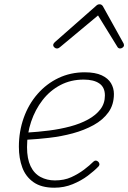

<svg xmlns="http://www.w3.org/2000/svg" viewBox="-20 -856 598 895"><path d="M233 19Q173 19 136.5 -6.5Q100 -32 84 -75Q68 -118 68 -172Q68 -243 90.5 -306.5Q113 -370 155 -418Q197 -466 253 -492.5Q309 -519 375 -519Q424 -519 454 -505Q484 -491 497.5 -468Q511 -445 511 -418Q511 -368 485.5 -332.5Q460 -297 416.5 -273Q373 -249 319.5 -234.5Q266 -220 208.5 -213.5Q151 -207 96 -204L106 -238Q157 -241 208.5 -247.5Q260 -254 307 -266.5Q354 -279 390.5 -299Q427 -319 448 -346.5Q469 -374 469 -411Q469 -449 443 -467Q417 -485 370 -485Q310 -485 261.5 -459.5Q213 -434 178.5 -389.5Q144 -345 125 -288.5Q106 -232 106 -170Q106 -116 122.5 -81.5Q139 -47 169 -31Q199 -15 236 -15Q279 -15 312 -30Q345 -45 371.5 -65Q398 -85 416 -103Q422 -108 427 -107.5Q432 -107 437 -103Q441 -100 443 -93.5Q445 -87 439 -80Q420 -60 389.5 -37Q359 -14 319 2.5Q279 19 233 19ZM245 -630Q239 -630 233.5 -635Q228 -640 228 -645Q228 -649 229.5 -652Q231 -655 235 -659L427 -828Q432 -833 436 -834.5Q440 -836 444 -836Q448 -836 451.5 -834.5Q455 -833 459 -828L553 -659Q555 -656 556.5 -652.5Q558 -649 558 -646Q558 -639 552 -634.5Q546 -630 540 -630Q536 -630 532.5 -632Q529 -634 527 -638L437 -784L263 -639Q256 -633 252.5 -631.5Q249 -630 245 -630Z"/></svg>

Font: Playwrite MX Thin
Style: Regular
Weight: 250
Designer: Veronika Burian, José Scaglione
Foundry: TypeTogether
Version: Version 1.002